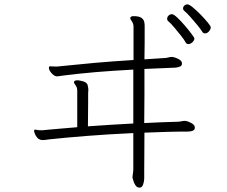

<svg xmlns="http://www.w3.org/2000/svg" viewBox="-20 -799 1040 880"><path d="M920 -646Q911 -646 906 -655Q900 -665 884.5 -684Q869 -703 852.5 -721.5Q836 -740 825 -749Q819 -754 819 -760Q819 -768 825 -773.5Q831 -779 839 -779Q847 -779 864 -765Q881 -751 900 -731.5Q919 -712 932.5 -695.5Q946 -679 946 -674Q946 -665 938 -655.5Q930 -646 920 -646ZM871 -623Q871 -614 862 -605.5Q853 -597 844 -597Q834 -597 830 -606Q825 -616 810 -635Q795 -654 778.5 -673.5Q762 -693 751 -702Q746 -706 746 -713Q746 -721 752.5 -727.5Q759 -734 768 -734Q776 -734 792.5 -718.5Q809 -703 827 -682Q845 -661 858 -643.5Q871 -626 871 -623ZM830 -245Q840 -244 855 -236Q870 -228 872 -220Q872 -219 872.5 -217.5Q873 -216 873 -214Q873 -204 864 -200Q855 -196 842 -196Q793 -196 742.5 -194.5Q692 -193 642 -191Q642 -136 641.5 -90Q641 -44 641 -15Q641 14 641 18Q641 32 636.5 45Q632 58 625 60Q624 60 622.5 60.5Q621 61 620 61Q608 61 601 50.5Q594 40 591 28.5Q588 17 587 14Q587 9 589 -2.5Q591 -14 591 -25V-189Q479 -184 378 -176Q277 -168 203 -160Q196 -159 189.5 -158Q183 -157 177 -157Q161 -157 152 -166.5Q143 -176 139.5 -186.5Q136 -197 136 -198Q136 -204 140 -205H142Q145 -205 150 -203.5Q155 -202 168 -202Q171 -202 175.5 -202Q180 -202 184 -203Q220 -206 257.5 -209.5Q295 -213 334 -216V-382Q334 -397 328 -406Q326 -410 322.5 -414Q319 -418 319 -422V-423Q321 -431 334 -431Q340 -431 347 -429.5Q354 -428 362 -426Q378 -420 381 -411Q384 -402 385 -388Q385 -384 384.5 -380.5Q384 -377 384 -372Q384 -361 384 -334Q384 -307 383.5 -276Q383 -245 383 -220Q434 -224 486.5 -227Q539 -230 591 -233V-480Q496 -475 419.5 -468.5Q343 -462 272 -453Q262 -452 254 -450.5Q246 -449 239 -449Q227 -451 215.5 -464.5Q204 -478 204 -488Q204 -494 208 -495H211Q215 -495 221 -494.5Q227 -494 235 -494Q239 -494 243 -494Q247 -494 251 -495Q337 -504 416 -511Q495 -518 592 -524V-676Q592 -690 585 -700Q583 -704 580 -708Q577 -712 577 -716V-717Q579 -725 592 -725Q618 -725 628.5 -717Q639 -709 641 -699Q643 -689 643 -682V-647Q643 -631 643 -603Q643 -575 642 -527L734 -533Q742 -533 750.5 -535.5Q759 -538 768 -538H771Q780 -537 795 -530Q810 -523 813 -514Q814 -512 814 -507Q814 -498 805 -494Q796 -490 784 -489L642 -483Q642 -426 642 -361.5Q642 -297 641 -235Q679 -237 717.5 -238.5Q756 -240 793 -241Q802 -241 810.5 -243Q819 -245 827 -245Z"/></svg>

Font: Moon Stars Kai T Light
Style: Regular
Weight: 300
Designer: GuiWonder
Version: Version 1.101